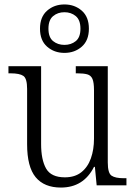

<svg xmlns="http://www.w3.org/2000/svg" viewBox="-20 -834 610 864"><path d="M254 10Q179 10 140.5 -36.5Q102 -83 102 -185V-434Q102 -481 85 -492.5Q68 -504 28 -504H18V-536H165V-186Q165 -115 187.5 -75.5Q210 -36 272 -36Q317 -36 346 -59Q375 -82 389 -121.5Q403 -161 403 -210V-428Q403 -463 396 -479Q389 -495 372.5 -499.5Q356 -504 329 -504H321V-536H465V-103Q465 -55 482 -43.5Q499 -32 537 -32H549V0H415L407 -83H403Q356 10 254 10ZM270 -596Q224 -596 192 -624Q160 -652 160 -705Q160 -758 192 -786Q224 -814 270 -814Q316 -814 348 -786Q380 -758 380 -705Q380 -652 348 -624Q316 -596 270 -596ZM270 -632Q300 -632 321 -649Q342 -666 342 -705Q342 -744 321 -761.5Q300 -779 270 -779Q240 -779 219 -761.5Q198 -744 198 -705Q198 -666 219 -649Q240 -632 270 -632Z"/></svg>

Font: Noto Serif Lao SemiCondensed Light
Style: Regular
Weight: 300
Width: 4
Designer: Monotype Design Team
Foundry: Monotype Imaging Inc.
Version: Version 2.003; ttfautohint (v1.8.4.7-5d5b)